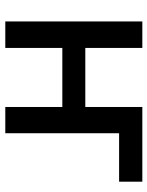

<svg xmlns="http://www.w3.org/2000/svg" viewBox="66 -636 570 743"><g transform="rotate(90 351.5 -265.0)"><path d="M683.6 -440.4H496.1V0H394.5V-220.7H166V0H63.5V-530.3H166V-309.6H394.5V-530.3H683.6Z"/></g></svg>

Font: Pretendard JP Medium
Style: Regular
Weight: 500
Designer: Base glyphs from Inter by Rasmus Andersson; Hangeul glyphs from Noto Sans CJK(Source Han Sans) by Jang Soo-young and Kan
Foundry: Kil Hyung-jin
Version: Version 1.309